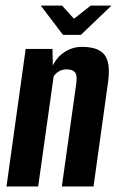

<svg xmlns="http://www.w3.org/2000/svg" viewBox="-20 -671 422 691"><path d="M3.4 0 72.4 -495H168.8L170.2 -435.1Q185.2 -466.7 213.6 -484.5Q242.1 -502.3 273.8 -502.3Q309.6 -502.3 330.8 -492.9Q351.9 -483.4 361.1 -466.1Q370.3 -448.8 371.5 -424.8Q372.7 -400.8 368.3 -371.3L316.6 0H202.6L253.6 -364.4Q255.3 -375.8 255.7 -386.1Q256.2 -396.3 253.5 -404.1Q250.7 -411.9 242.7 -416.6Q234.8 -421.3 219.3 -421.3Q206.8 -421.3 197.4 -417Q188 -412.7 182.2 -406.9Q176.3 -401.2 173 -395.7L117.4 0ZM206.6 -545.6 126.8 -650.8H203.4L246.2 -603.5L306.3 -650.8H381.1L271.2 -545.6Z"/></svg>

Font: Alumni Sans SC Thin
Style: Italic
Weight: 100
Italic angle: -8°
Designer: Robert E. Leuschke
Foundry: Robert E. Leuschke
Version: Version 1.016